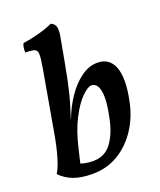

<svg xmlns="http://www.w3.org/2000/svg" viewBox="-134 -794 739 888"><g transform="rotate(-20 235.0 -350.5)"><path d="M223 -710Q240 -703 245 -687.5Q250 -672 245 -642Q232 -572 223 -522Q214 -472 206.5 -436.5Q199 -401 192 -373.5Q185 -346 177 -320Q169 -294 159 -263L109 -78L167 9Q113 9 75.5 -5Q38 -19 11 -47Q25 -68 39 -114.5Q53 -161 63 -217L118 -530Q126 -575 125.5 -595Q125 -615 112 -620Q99 -625 67 -625Q66 -636 67.5 -648Q69 -660 74 -669Q110 -674 151.5 -685Q193 -696 223 -710ZM95 -5 120 -61Q134 -53 153 -49.5Q172 -46 191 -46Q249 -46 282 -91Q315 -136 329 -208Q347 -290 339 -334Q331 -378 301 -378Q284 -378 254 -348.5Q224 -319 194.5 -262Q165 -205 146 -122L127 -42L83 -49L136 -263H160Q180 -317 211.5 -363.5Q243 -410 282 -438.5Q321 -467 363 -467Q393 -467 413 -453Q433 -439 443.5 -411.5Q454 -384 454 -344Q454 -304 443 -251Q429 -177 390.5 -118Q352 -59 295.5 -25Q239 9 169 9Q149 9 128 5Q107 1 95 -5Z"/></g></svg>

Font: Vollkorn Medium
Style: Italic
Weight: 500
Italic angle: -11°
Designer: Friedrich Althausen
Foundry: Friedrich Althausen
Version: Version 5.000